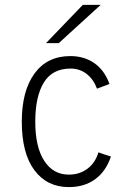

<svg xmlns="http://www.w3.org/2000/svg" viewBox="-20 -752 533 784"><path d="M261 12Q172 12 120.5 -57Q69 -126 69 -255Q69 -381 121 -452Q173 -523 267 -523Q324 -523 365.5 -494Q407 -465 427 -409Q414 -404 401.5 -399.5Q389 -395 376 -390Q362 -428 334 -450Q306 -472 268 -472Q194 -472 159 -415Q124 -358 124 -255Q124 -152 160.5 -95.5Q197 -39 261 -39Q305 -39 337 -63Q369 -87 382 -130Q395 -125 407.5 -121Q420 -117 433 -113Q413 -53 369 -20.5Q325 12 261 12ZM220 -576H168L318 -732H391Z"/></svg>

Font: Transpass ExtraLight
Style: Regular
Weight: 200
Designer: Delve Withrington
Foundry: Delve Fonts
Version: Version 1.001;December 18, 2019;FontCreator 12.0.0.2547 64-b